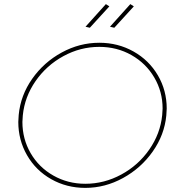

<svg xmlns="http://www.w3.org/2000/svg" viewBox="-20 -911 862 934"><path d="M791 -383Q791 -371 789 -349Q780 -255 723 -174Q666 -93 578.5 -45Q491 3 395 3Q304 3 229 -39.5Q154 -82 111.5 -156Q69 -230 69 -318Q69 -328 71 -352Q80 -447 136.5 -527.5Q193 -608 280 -655.5Q367 -703 463 -703Q554 -703 629.5 -660.5Q705 -618 748 -544.5Q791 -471 791 -383ZM91 -350Q89 -328 89 -318Q89 -235 129 -166Q169 -97 239.5 -57Q310 -17 395 -17Q487 -17 570 -62Q653 -107 706.5 -184Q760 -261 769 -351Q771 -373 771 -383Q771 -465 730.5 -534Q690 -603 619.5 -643Q549 -683 463 -683Q371 -683 288.5 -638Q206 -593 153 -516.5Q100 -440 91 -350ZM495 -891 512 -880 417 -776 396 -781ZM614 -891 631 -880 536 -776 515 -781Z"/></svg>

Font: Gontserrat Thin
Style: Italic
Weight: 250
Italic angle: -11.3°
Designer: Julieta Ulanovsky
Foundry: Julieta Ulanovsky
Version: Version 6.001